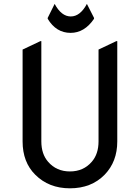

<svg xmlns="http://www.w3.org/2000/svg" viewBox="-20 -971 728 1000"><path d="M228.5 -873V-877.9L264.6 -950.7Q299.8 -885.3 348.6 -885.3Q397.5 -885.3 432.6 -950.7L469.7 -877.9V-873Q419.9 -799.8 347.7 -799.8Q272.5 -799.8 228.5 -873ZM590.8 -756.8V-234.4Q590.8 -128.9 524.9 -61Q455.6 9.8 344.2 9.8Q234.4 9.8 163.6 -61Q97.7 -126.5 97.7 -234.4V-712.9L190.4 -756.8H195.3V-234.4Q195.3 -168.9 230.5 -128.4Q273.9 -78.1 344.2 -78.1Q414.6 -78.1 458 -128.4Q493.2 -168.9 493.2 -234.4V-712.9L585.9 -756.8Z"/></svg>

Font: Nova Round
Style: Book
Weight: 400
Version: Version 2.000